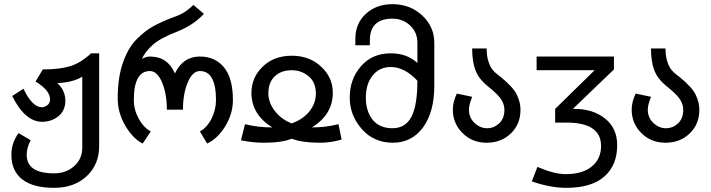

<svg xmlns="http://www.w3.org/2000/svg" viewBox="-20 -696 3446 931"><path d="M460.9 11.7Q460.9 101.6 400.4 158.2Q339.8 214.8 242.2 214.8Q140.6 214.8 87.9 173.8Q35.2 132.8 35.2 54.7Q35.2 -3.9 70.3 -50.8L128.9 -15.6Q109.4 19.5 109.4 54.7Q109.4 144.5 242.2 144.5Q300.8 144.5 339.8 109.4Q378.9 74.2 378.9 19.5V-324.2Q335.9 -296.9 257.8 -293Q296.9 -257.8 296.9 -207Q296.9 -160.2 263.7 -132.8Q230.5 -105.5 183.6 -105.5Q101.6 -105.5 39.1 -230.5L93.8 -265.6Q136.7 -175.8 183.6 -175.8Q195.3 -175.8 209 -185.5Q222.7 -195.3 222.7 -214.8Q222.7 -257.8 152.3 -300.8L187.5 -359.4Q269.5 -359.4 320.3 -375Q371.1 -390.6 421.9 -437.5H460.9Z M828.1 -339.8Q867.2 -421.9 949.2 -421.9Q1023.4 -421.9 1066.4 -369.1Q1109.4 -316.4 1109.4 -210.9Q1109.4 -144.5 1072.3 -84Q1035.2 -23.4 984.4 0L949.2 -58.6Q984.4 -78.1 1005.9 -121.1Q1027.3 -164.1 1027.3 -210.9Q1027.3 -351.6 949.2 -351.6Q914.1 -351.6 890.6 -296.9Q867.2 -242.2 867.2 -164.1H789.1Q789.1 -242.2 765.6 -296.9Q742.2 -351.6 707 -351.6Q628.9 -351.6 628.9 -210.9Q628.9 -164.1 652.3 -121.1Q675.8 -78.1 710.9 -58.6L671.9 0Q625 -23.4 587.9 -85.9Q550.8 -148.4 550.8 -218.8Q550.8 -320.3 576.2 -392.6Q601.6 -464.8 642.6 -505.9Q683.6 -546.9 722.7 -568.4Q761.7 -589.8 812.5 -609.4Q859.4 -625 882.8 -642.6Q906.2 -660.2 918 -671.9L968.8 -628.9Q918 -574.2 839.8 -543Q757.8 -511.7 720.7 -478.5Q683.6 -445.3 668 -410.2Q687.5 -421.9 707 -421.9Q793 -421.9 828.1 -339.8Z M1636.7 -19.5Q1585.9 -3.9 1531.2 -3.9Q1445.3 -3.9 1394.5 -23.4Q1347.7 -3.9 1257.8 -3.9Q1207 -3.9 1148.4 -15.6L1168 -93.8Q1230.5 -78.1 1300.8 -78.1Q1199.2 -140.6 1199.2 -246.1Q1199.2 -320.3 1253.9 -373Q1308.6 -425.8 1394.5 -425.8Q1480.5 -425.8 1537.1 -373Q1593.8 -320.3 1593.8 -246.1Q1593.8 -140.6 1492.2 -78.1Q1558.6 -78.1 1621.1 -93.8ZM1394.5 -97.7Q1449.2 -117.2 1480.5 -156.2Q1511.7 -195.3 1511.7 -242.2Q1511.7 -296.9 1476.6 -326.2Q1441.4 -355.5 1394.5 -355.5Q1343.8 -355.5 1312.5 -326.2Q1281.2 -296.9 1281.2 -242.2Q1281.2 -199.2 1312.5 -158.2Q1343.8 -117.2 1394.5 -97.7Z M2085.9 -281.2Q2085.9 -152.3 2031.2 -78.1Q1976.6 -3.9 1884.8 -3.9Q1793 -3.9 1734.4 -70.3Q1675.8 -136.7 1675.8 -222.7Q1675.8 -312.5 1730.5 -375Q1785.2 -437.5 1875 -437.5Q1953.1 -437.5 2003.9 -390.6V-488.3Q2003.9 -539.1 1968.8 -572.3Q1933.6 -605.5 1882.8 -605.5Q1773.4 -605.5 1773.4 -500Q1773.4 -496.1 1773.4 -476.6H1703.1Q1703.1 -503.9 1703.1 -507.8Q1703.1 -582 1753.9 -628.9Q1804.7 -675.8 1882.8 -675.8Q1968.8 -675.8 2027.3 -621.1Q2085.9 -566.4 2085.9 -488.3ZM2003.9 -304.7Q1941.4 -371.1 1875 -371.1Q1820.3 -371.1 1787.1 -330.1Q1753.9 -289.1 1753.9 -222.7Q1753.9 -156.2 1787.1 -115.2Q1820.3 -74.2 1882.8 -74.2Q1945.3 -74.2 1974.6 -128.9Q2003.9 -183.6 2003.9 -304.7Z M2339.8 -460.9Q2339.8 -425.8 2347.7 -400.4Q2355.5 -375 2367.2 -359.4Q2378.9 -343.8 2406.2 -324.2Q2468.8 -273.4 2486.3 -236.3Q2503.9 -199.2 2503.9 -164.1Q2503.9 -93.8 2457 -48.8Q2410.2 -3.9 2339.8 -3.9Q2269.5 -3.9 2222.7 -50.8Q2175.8 -97.7 2175.8 -164.1Q2175.8 -203.1 2195.3 -242.2L2269.5 -226.6Q2253.9 -187.5 2253.9 -164.1Q2253.9 -125 2281.2 -99.6Q2308.6 -74.2 2341.8 -74.2Q2375 -74.2 2400.4 -97.7Q2425.8 -121.1 2425.8 -164.1Q2425.8 -187.5 2412.1 -210.9Q2398.4 -234.4 2355.5 -269.5Q2320.3 -296.9 2302.7 -322.3Q2285.2 -347.7 2277.3 -382.8Q2269.5 -418 2269.5 -460.9Z M2757.8 -168H2765.6Q2855.5 -168 2914.1 -121.1Q2972.7 -74.2 2972.7 7.8Q2972.7 105.5 2910.2 160.2Q2847.7 214.8 2726.6 214.8Q2648.4 214.8 2558.6 183.6L2585.9 113.3Q2668 148.4 2722.7 148.4Q2804.7 148.4 2849.6 111.3Q2894.5 74.2 2894.5 11.7Q2894.5 -101.6 2726.6 -101.6H2671.9V-168L2863.3 -355.5H2582V-421.9H2957V-359.4Z M3207 -460.9Q3207 -425.8 3214.8 -400.4Q3222.7 -375 3234.4 -359.4Q3246.1 -343.8 3273.4 -324.2Q3335.9 -273.4 3353.5 -236.3Q3371.1 -199.2 3371.1 -164.1Q3371.1 -93.8 3324.2 -48.8Q3277.3 -3.9 3207 -3.9Q3136.7 -3.9 3089.8 -50.8Q3043 -97.7 3043 -164.1Q3043 -203.1 3062.5 -242.2L3136.7 -226.6Q3121.1 -187.5 3121.1 -164.1Q3121.1 -125 3148.4 -99.6Q3175.8 -74.2 3209 -74.2Q3242.2 -74.2 3267.6 -97.7Q3293 -121.1 3293 -164.1Q3293 -187.5 3279.3 -210.9Q3265.6 -234.4 3222.7 -269.5Q3187.5 -296.9 3169.9 -322.3Q3152.3 -347.7 3144.5 -382.8Q3136.7 -418 3136.7 -460.9Z"/></svg>

Font: 和音 by 宁静之雨，公众号njzyshare
Style: Regular
Weight: 400
Designer: Steve Matteson
Foundry: Ascender Corporation
Version: Version 6.00;June 8, 2018;FontCreator 11.0.0.2388 32-bit